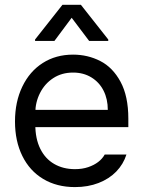

<svg xmlns="http://www.w3.org/2000/svg" viewBox="-20 -763 593 794"><path d="M42 -260.7Q42 -341.8 72.3 -404.8Q102.5 -467.8 156.7 -502.4Q210.9 -537.1 282.2 -537.1Q342.8 -537.1 394.5 -510.7Q446.3 -484.4 478.5 -424.8Q510.7 -365.2 510.7 -272.5V-237.3H100.6V-308.6H425.8Q425.8 -353.5 408.2 -388.2Q390.6 -422.9 357.9 -442.9Q325.2 -462.9 282.2 -462.9Q235.4 -462.9 200.2 -439.9Q165 -417 145.5 -378.4Q126 -339.8 126 -295.9V-248Q126 -189.5 146.5 -147.9Q167 -106.4 204.1 -85Q241.2 -63.5 290 -63.5Q320.3 -63.5 344.7 -71.8Q369.1 -80.1 386.2 -93.3Q403.3 -106.4 413.1 -124H502.9Q490.2 -84 460.9 -53.7Q431.6 -23.4 387.7 -6.3Q343.8 10.7 290 10.7Q214.8 10.7 158.7 -22.9Q102.5 -56.6 72.3 -118.2Q42 -179.7 42 -260.7ZM276.4 -689.5 205.1 -593.8H125V-599.6L238.3 -743.2H314.5L427.7 -599.6V-593.8H348.6Z"/></svg>

Font: Pretendard JP Variable
Style: Regular
Weight: 400
Designer: Base glyphs from Inter by Rasmus Andersson; Hangul glyphs from Noto Sans CJK(Source Han Sans) by Jang Soo-young and Kang
Foundry: Kil Hyung-jin
Version: Version 1.307;Glyphs 3.2 (3192)